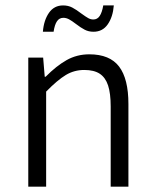

<svg xmlns="http://www.w3.org/2000/svg" viewBox="-20 -699 581 719"><path d="M141.6 -483.4 147.5 -411.6H150.9Q190.9 -452.1 229.5 -473.9Q268.1 -495.6 314.5 -495.6Q391.1 -495.6 426 -449.7Q460.9 -403.8 460.9 -309.6V0H394.5V-300.3Q394.5 -349.1 384.8 -378.9Q375 -408.7 353.5 -422.9Q332 -437 295.4 -437Q257.8 -437 226.6 -418.2Q195.3 -399.4 152.8 -356V0H85.9V-483.4ZM285.2 -647.9Q301.3 -636.2 310.5 -631.1Q319.8 -626 329.6 -626Q344.7 -626 353.5 -639.4Q362.3 -652.8 366.7 -678.7H406.2Q402.8 -635.7 383.5 -607.9Q364.3 -580.1 330.1 -580.1Q312 -580.1 297.4 -587.6Q282.7 -595.2 264.2 -609.4Q249 -621.1 238.5 -626.7Q228 -632.3 217.3 -632.3Q202.1 -632.3 193.4 -619.4Q184.6 -606.4 180.7 -580.1H140.6Q144 -623 163.3 -650.9Q182.6 -678.7 216.3 -678.7Q235.4 -678.7 250.7 -670.7Q266.1 -662.6 285.2 -647.9Z"/></svg>

Font: Varta
Style: Light
Weight: 300
Designer: Joana Correia, Viktoriya Grabowska, Eben Sorkin
Foundry: Sorkin Type
Version: Version 1.002; ttfautohint (v1.3) -l 8 -r 24 -G 200 -x 12 -H